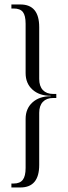

<svg xmlns="http://www.w3.org/2000/svg" viewBox="-20 -785 302 856"><path d="M231 -348.1H216.8Q187.5 -348.1 171.1 -330.8Q154.8 -313.5 154.8 -282.2V-49.8Q154.8 50.8 70.8 50.8H30.8V33.2H41Q68.8 33.2 81.5 16.8Q94.2 0.5 94.2 -36.1V-254.9Q94.2 -300.8 124.8 -328.4Q155.3 -356 206.1 -356V-357.9Q155.3 -357.9 124.8 -385.5Q94.2 -413.1 94.2 -459V-679.2Q94.2 -715.8 82 -731.4Q69.8 -747.1 41 -747.1H30.8V-765.1H70.8Q154.8 -765.1 154.8 -664.1V-433.1Q154.8 -400.9 171.1 -383.5Q187.5 -366.2 216.8 -366.2H231Z"/></svg>

Font: Moniqa Narrow Heading
Style: Regular
Weight: 400
Width: 4
Designer: Rajesh Rajput
Foundry: Rajesh Rajput
Version: Version 1.000